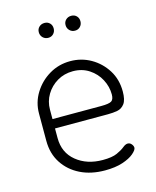

<svg xmlns="http://www.w3.org/2000/svg" viewBox="-103 -733 658 811"><g transform="rotate(-15 225.5 -328.0)"><path d="M256 6Q195 6 148.5 -17Q102 -40 75 -81.5Q48 -123 48 -179V-298Q48 -347 73.5 -388Q99 -429 140.5 -453.5Q182 -478 232 -478Q281 -478 322 -454.5Q363 -431 388.5 -390.5Q414 -350 414 -297Q414 -260 401.5 -243.5Q389 -227 370 -223.5Q351 -220 329 -220H97V-178Q97 -114 143 -76.5Q189 -39 258 -39Q299 -39 321 -49Q343 -59 355 -69Q367 -79 377 -79Q384 -79 389 -75Q394 -71 397 -65.5Q400 -60 400 -55Q400 -45 382.5 -30Q365 -15 333 -4.5Q301 6 256 6ZM97 -261H310Q344 -261 355 -268Q366 -275 366 -297Q366 -331 349.5 -362.5Q333 -394 302.5 -414Q272 -434 232 -434Q194 -434 163.5 -416Q133 -398 115 -368Q97 -338 97 -302ZM286 -597Q272 -597 262.5 -606.5Q253 -616 253 -630Q253 -644 262.5 -653Q272 -662 286 -662Q300 -662 309 -653Q318 -644 318 -630Q318 -616 309 -606.5Q300 -597 286 -597ZM169 -597Q155 -597 145.5 -606.5Q136 -616 136 -630Q136 -644 145.5 -653Q155 -662 169 -662Q183 -662 192 -653Q201 -644 201 -630Q201 -616 192 -606.5Q183 -597 169 -597Z"/></g></svg>

Font: Dosis ExtraLight Light
Style: Regular
Weight: 300
Version: Version 3.001; ttfautohint (v1.8.2)